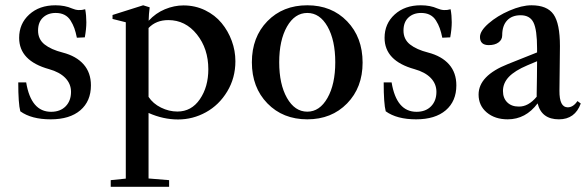

<svg xmlns="http://www.w3.org/2000/svg" viewBox="-20 -445 2248 734"><path d="M173.8 11.2Q100.1 11.2 57.6 -19.5Q49.8 -48.8 49.8 -129.9H80.1Q98.6 -17.6 175.3 -17.6Q210.4 -17.6 231 -38.6Q251.5 -59.6 251.5 -93.8Q251.5 -124.5 229.7 -147Q208 -169.4 167.5 -180.7Q53.2 -212.4 53.2 -300.3Q53.2 -354.5 91.8 -389.6Q130.4 -424.8 191.9 -424.8Q228 -424.8 255.4 -412.6Q279.8 -401.9 305.7 -409.7Q310.1 -386.2 310.1 -359.9Q310.1 -334.5 304.2 -302.2L273.9 -300.8Q269.5 -322.3 264.2 -337.2Q258.8 -352.1 249.8 -366.5Q240.7 -380.9 226.6 -388.2Q212.4 -395.5 192.9 -395.5Q163.1 -395.5 144.3 -377.9Q125.5 -360.4 125.5 -328.1Q125.5 -294.9 150.4 -275.1Q175.3 -255.4 219.7 -244.1Q272 -230.5 299.8 -198.7Q327.6 -167 327.6 -118.7Q327.6 -58.1 287.1 -23.4Q246.6 11.2 173.8 11.2Z M403.3 269V243.7L460.9 237.8V-359.9L410.2 -372.6V-387.7L527.3 -424.8L552.2 -417Q548.8 -391.6 548.3 -365.7Q575.2 -395 610.6 -409.7Q646 -424.3 681.2 -424.3Q726.1 -424.3 764.2 -405.8Q802.2 -387.2 827.1 -356.9Q852.1 -326.7 866 -288.8Q879.9 -251 879.9 -210.9Q879.9 -147 848.6 -95.2Q817.4 -43.5 767.3 -15.9Q717.3 11.7 660.6 11.7Q604 11.7 547.9 -13.2V237.3L626.5 243.7V269ZM623.5 -368.2Q576.7 -368.2 547.9 -337.9V-74.7Q564.9 -48.8 595.5 -33.7Q626 -18.6 658.2 -18.6Q711.9 -18.6 744.1 -65.7Q776.4 -112.8 776.4 -180.2Q776.4 -258.8 732.7 -313.5Q689 -368.2 623.5 -368.2Z M1154.8 11.2Q1061.5 11.2 1002.2 -49.8Q942.9 -110.8 942.9 -207Q942.9 -303.2 1002.2 -364Q1061.5 -424.8 1154.8 -424.8Q1248 -424.8 1307.1 -363.5Q1366.2 -302.2 1366.2 -205.6Q1366.2 -110.4 1306.9 -49.6Q1247.6 11.2 1154.8 11.2ZM1154.8 -18.1Q1202.1 -18.1 1231.9 -70.6Q1261.7 -123 1261.7 -207Q1261.7 -291 1232.2 -343.3Q1202.6 -395.5 1154.8 -395.5Q1106.9 -395.5 1077.1 -343.3Q1047.4 -291 1047.4 -207Q1047.4 -123 1077.1 -70.6Q1106.9 -18.1 1154.8 -18.1Z M1570.8 11.2Q1497.1 11.2 1454.6 -19.5Q1446.8 -48.8 1446.8 -129.9H1477.1Q1495.6 -17.6 1572.3 -17.6Q1607.4 -17.6 1627.9 -38.6Q1648.4 -59.6 1648.4 -93.8Q1648.4 -124.5 1626.7 -147Q1605 -169.4 1564.5 -180.7Q1450.2 -212.4 1450.2 -300.3Q1450.2 -354.5 1488.8 -389.6Q1527.3 -424.8 1588.9 -424.8Q1625 -424.8 1652.3 -412.6Q1676.8 -401.9 1702.6 -409.7Q1707 -386.2 1707 -359.9Q1707 -334.5 1701.2 -302.2L1670.9 -300.8Q1666.5 -322.3 1661.1 -337.2Q1655.8 -352.1 1646.7 -366.5Q1637.7 -380.9 1623.5 -388.2Q1609.4 -395.5 1589.8 -395.5Q1560.1 -395.5 1541.3 -377.9Q1522.5 -360.4 1522.5 -328.1Q1522.5 -294.9 1547.4 -275.1Q1572.3 -255.4 1616.7 -244.1Q1668.9 -230.5 1696.8 -198.7Q1724.6 -167 1724.6 -118.7Q1724.6 -58.1 1684.1 -23.4Q1643.6 11.2 1570.8 11.2Z M1920.9 11.2Q1872.1 11.2 1840.8 -15.1Q1809.6 -41.5 1809.6 -83.5Q1809.6 -155.8 1921.9 -200.2L2033.2 -244.6V-259.8Q2033.2 -331.1 2019.5 -358.9Q2005.9 -386.7 1970.2 -386.7Q1937 -386.7 1918.5 -366.7Q1899.9 -346.7 1899.9 -310.1Q1899.9 -293 1885.7 -282.7Q1871.6 -272.5 1848.6 -272.5Q1814.9 -272.5 1814.9 -303.7Q1814.9 -326.7 1847.9 -355.5Q1880.9 -384.3 1927.7 -404.5Q1974.6 -424.8 2011.7 -424.8Q2071.8 -424.8 2096.2 -389.9Q2120.6 -355 2120.6 -268.6Q2120.6 -235.8 2119.6 -176.5Q2118.7 -117.2 2118.7 -98.1Q2118.2 -34.7 2150.4 -34.7Q2171.4 -34.7 2187.5 -58.6L2200.2 -49.3Q2178.2 11.2 2116.7 11.2Q2050.3 11.2 2035.2 -49.8Q1989.7 11.2 1920.9 11.2ZM1902.8 -97.2Q1902.8 -69.8 1919.2 -53.7Q1935.5 -37.6 1962.9 -37.6Q1999.5 -36.6 2031.7 -75.2Q2031.2 -81.1 2031.7 -87.4Q2032.2 -107.9 2032.7 -149.2Q2033.2 -190.4 2033.2 -210.9L1996.1 -195.3Q1947.8 -174.8 1925.3 -151.1Q1902.8 -127.4 1902.8 -97.2Z"/></svg>

Font: Elstob 18pt Medium
Style: Regular
Weight: 500
Designer: Peter S. Baker
Version: Version 1.015